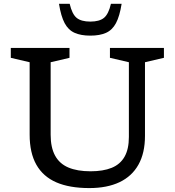

<svg xmlns="http://www.w3.org/2000/svg" viewBox="-20 -948 890 978"><path d="M636.5 -250.5V-631L540 -653.5V-704H815V-653.5L718.5 -631V-256Q718.5 -168.5 685.2 -109.2Q652 -50 588.8 -20Q525.5 10 435 10Q334 10 266.8 -19.2Q199.5 -48.5 165.2 -109Q131 -169.5 131 -262V-631L35 -653.5V-704H334V-653.5L238 -631V-261.5Q238 -197 260.5 -155.5Q283 -114 328.2 -94.8Q373.5 -75.5 441.5 -75.5Q505.5 -75.5 549 -93.2Q592.5 -111 614.5 -149.8Q636.5 -188.5 636.5 -250.5ZM440 -838Q486.5 -838 509.8 -857.2Q533 -876.5 545 -928.5H599.5Q589.5 -865.5 570.8 -830.2Q552 -795 520.2 -780.8Q488.5 -766.5 440 -766.5Q392 -766.5 360 -780.8Q328 -795 309.2 -830.2Q290.5 -865.5 280.5 -928.5H335Q347 -876.5 370.2 -857.2Q393.5 -838 440 -838Z"/></svg>

Font: Newsreader 7pt
Style: Regular
Weight: 400
Designer: Hugues Gentile
Foundry: Production Type
Version: Version 1.003